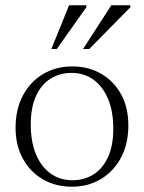

<svg xmlns="http://www.w3.org/2000/svg" viewBox="-20 -697 545 727"><path d="M254.5 -14.5Q298.5 -14.5 333.2 -36Q368 -57.5 388.5 -101.2Q409 -145 409 -210Q409 -275.5 389 -322.8Q369 -370 333.8 -395.5Q298.5 -421 251 -421Q207 -421 172 -399.5Q137 -378 116.8 -334.5Q96.5 -291 96.5 -225.5Q96.5 -160 116.2 -112.8Q136 -65.5 171.5 -40Q207 -14.5 254.5 -14.5ZM252 10Q191 10 142.8 -17.8Q94.5 -45.5 66.8 -95.8Q39 -146 39 -213.5Q39 -283.5 66.8 -335.5Q94.5 -387.5 143 -416.5Q191.5 -445.5 253.5 -445.5Q315 -445.5 363 -417.8Q411 -390 438.5 -340Q466 -290 466 -222Q466 -152.5 438.2 -100.2Q410.5 -48 362 -19Q313.5 10 252 10ZM294.5 -511.5 401.5 -677H473.5V-669.5L318 -511.5ZM174.5 -511.5 241.5 -677H307V-669.5L195 -511.5Z"/></svg>

Font: Newsreader 24pt Light
Style: Regular
Weight: 300
Designer: Hugues Gentile
Foundry: Production Type
Version: Version 1.003